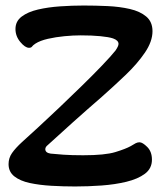

<svg xmlns="http://www.w3.org/2000/svg" viewBox="-20 -665 592 695"><path d="M252 10Q209 10 166 7.5Q123 5 88 -2.5Q53 -10 32 -26.5Q11 -43 11 -71Q11 -93 23.5 -111Q36 -129 60 -151Q81 -170 116.5 -202.5Q152 -235 194 -275Q236 -315 276.5 -354.5Q317 -394 349.5 -428Q382 -462 398 -482Q409 -498 409 -506Q409 -519 389 -526Q374 -531 343.5 -534Q313 -537 272 -537Q245 -537 213.5 -534Q182 -531 153.5 -524.5Q125 -518 108 -507Q99 -501 96 -496.5Q93 -492 85 -492Q71 -492 53.5 -513Q36 -534 36 -560Q36 -588 58.5 -605Q81 -622 117.5 -630.5Q154 -639 197.5 -642Q241 -645 283 -645Q325 -645 369 -643Q413 -641 450 -632.5Q487 -624 509.5 -605Q532 -586 532 -552Q532 -515 504.5 -474.5Q477 -434 434.5 -393.5Q392 -353 348 -314Q296 -269 243.5 -222Q191 -175 153 -140Q144 -133 144 -125Q144 -112 163 -109Q181 -107 210 -105Q239 -103 281 -103Q360 -103 397.5 -114.5Q435 -126 453 -136Q464 -143 471 -146.5Q478 -150 485 -150Q496 -150 513 -133Q530 -116 530 -87Q530 -55 504.5 -36Q479 -17 437.5 -7Q396 3 347.5 6.5Q299 10 252 10Z"/></svg>

Font: Akaya Kanadaka
Style: Regular
Weight: 400
Designer: Vaishnavi Murthy Yerkadithaya, Juan Luis Blanco Aristondo
Version: Version 1.002; ttfautohint (v1.8.3)